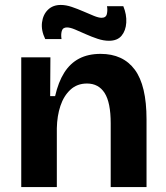

<svg xmlns="http://www.w3.org/2000/svg" viewBox="-20 -757 671 777"><path d="M66 0V-318V-525H184L183 -368H203Q216 -425 240 -463Q264 -501 300.5 -520Q337 -539 387 -539Q478 -539 525.5 -475Q573 -411 573 -274V0H428V-258Q428 -342 403.5 -380.5Q379 -419 332 -419Q292 -419 265 -394Q238 -369 224.5 -328.5Q211 -288 210 -238V0ZM421 -592Q399 -592 375 -600Q351 -608 327.5 -618.5Q304 -629 284 -637.5Q264 -646 251 -646Q234 -646 230 -631.5Q226 -617 229 -599H163Q146 -634 150 -666Q154 -698 174 -717.5Q194 -737 226 -737Q247 -737 270.5 -729Q294 -721 317 -711Q340 -701 359.5 -693Q379 -685 391 -685Q409 -685 412.5 -700.5Q416 -716 413 -732H479Q493 -698 491 -665.5Q489 -633 472 -612.5Q455 -592 421 -592Z"/></svg>

Font: Bricolage Grotesque
Style: Bold
Weight: 700
Designer: Mathieu Triay
Foundry: Atelier Triay
Version: Version 1.001;gftools[0.9.33.dev8+g029e19f]